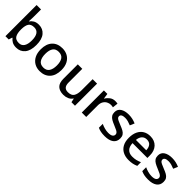

<svg xmlns="http://www.w3.org/2000/svg" viewBox="261 -2030 3311 3311"><g transform="rotate(45 1916.0 -375.0)"><path d="M191 -578Q191 -545 189 -515Q187 -485 186 -468H191Q213 -502 252.5 -525.5Q292 -549 353 -549Q450 -549 509.5 -478.5Q569 -408 569 -270Q569 -131 509 -60.5Q449 10 352 10Q290 10 251.5 -12.5Q213 -35 191 -65H183L163 0H83V-760H191ZM327 -460Q251 -460 221.5 -415.5Q192 -371 191 -278V-270Q191 -177 220.5 -128Q250 -79 329 -79Q393 -79 425.5 -128.5Q458 -178 458 -271Q458 -460 327 -460Z M1180 -271Q1180 -136 1111 -63Q1042 10 924 10Q851 10 794.5 -23Q738 -56 705.5 -118.5Q673 -181 673 -271Q673 -404 741 -476.5Q809 -549 927 -549Q1001 -549 1058 -516.5Q1115 -484 1147.5 -422Q1180 -360 1180 -271ZM784 -271Q784 -180 818 -129.5Q852 -79 926 -79Q1000 -79 1034 -129.5Q1068 -180 1068 -271Q1068 -361 1034 -410.5Q1000 -460 925 -460Q851 -460 817.5 -410.5Q784 -361 784 -271Z M1779 -539V0H1693L1678 -71H1673Q1646 -29 1600.5 -9.5Q1555 10 1503 10Q1410 10 1359.5 -37Q1309 -84 1309 -187V-539H1418V-203Q1418 -78 1526 -78Q1609 -78 1640 -127Q1671 -176 1671 -268V-539Z M2213 -549Q2227 -549 2243.5 -548Q2260 -547 2272 -544L2261 -443Q2235 -450 2207 -450Q2167 -450 2131.5 -430.5Q2096 -411 2074.5 -374Q2053 -337 2053 -283V0H1945V-539H2030L2044 -443H2049Q2074 -487 2115.5 -518Q2157 -549 2213 -549Z M2731 -153Q2731 -73 2673 -31.5Q2615 10 2511 10Q2454 10 2413.5 1.5Q2373 -7 2339 -23V-118Q2375 -100 2422.5 -87Q2470 -74 2514 -74Q2573 -74 2599.5 -92.5Q2626 -111 2626 -142Q2626 -160 2616 -174.5Q2606 -189 2578.5 -204Q2551 -219 2498 -240Q2446 -261 2410.5 -281.5Q2375 -302 2356.5 -330.5Q2338 -359 2338 -404Q2338 -475 2394.5 -512Q2451 -549 2544 -549Q2594 -549 2637.5 -539Q2681 -529 2722 -511L2687 -429Q2651 -444 2614.5 -454.5Q2578 -465 2539 -465Q2492 -465 2467.5 -450Q2443 -435 2443 -409Q2443 -390 2454.5 -376Q2466 -362 2494.5 -348.5Q2523 -335 2573 -315Q2623 -296 2658.5 -276Q2694 -256 2712.5 -227Q2731 -198 2731 -153Z M3070 -549Q3176 -549 3237.5 -483.5Q3299 -418 3299 -305V-246H2937Q2939 -165 2980.5 -121Q3022 -77 3096 -77Q3148 -77 3188.5 -87Q3229 -97 3272 -116V-26Q3231 -8 3190 1Q3149 10 3091 10Q3013 10 2953 -21Q2893 -52 2859.5 -113.5Q2826 -175 2826 -266Q2826 -356 2856.5 -419.5Q2887 -483 2942 -516Q2997 -549 3070 -549ZM3069 -466Q3013 -466 2979 -429.5Q2945 -393 2939 -326H3191Q3190 -388 3160.5 -427Q3131 -466 3069 -466Z M3789 -153Q3789 -73 3731 -31.5Q3673 10 3569 10Q3512 10 3471.5 1.5Q3431 -7 3397 -23V-118Q3433 -100 3480.5 -87Q3528 -74 3572 -74Q3631 -74 3657.5 -92.5Q3684 -111 3684 -142Q3684 -160 3674 -174.5Q3664 -189 3636.5 -204Q3609 -219 3556 -240Q3504 -261 3468.5 -281.5Q3433 -302 3414.5 -330.5Q3396 -359 3396 -404Q3396 -475 3452.5 -512Q3509 -549 3602 -549Q3652 -549 3695.5 -539Q3739 -529 3780 -511L3745 -429Q3709 -444 3672.5 -454.5Q3636 -465 3597 -465Q3550 -465 3525.5 -450Q3501 -435 3501 -409Q3501 -390 3512.5 -376Q3524 -362 3552.5 -348.5Q3581 -335 3631 -315Q3681 -296 3716.5 -276Q3752 -256 3770.5 -227Q3789 -198 3789 -153Z"/></g></svg>

Font: Noto Kufi Arabic Medium
Style: Regular
Weight: 500
Designer: Monotype Design Team, David Williams, Khaled Hosny
Foundry: Google LLC
Version: Version 2.109; ttfautohint (v1.8.4.7-5d5b)